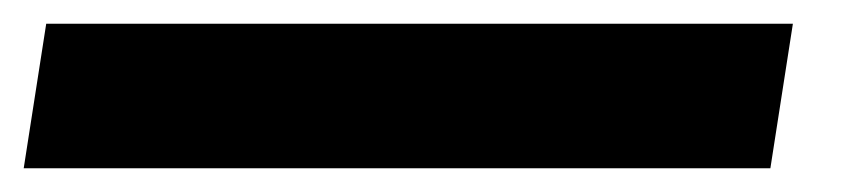

<svg xmlns="http://www.w3.org/2000/svg" viewBox="-38 100 729 162"><path d="M1 120 -18 242H612L631 120Z"/></svg>

Font: Charger Pro
Style: UltraObl
Weight: 900
Designer: Jasper
Foundry: Cannot Into Space Fonts
Version: Version 1.09